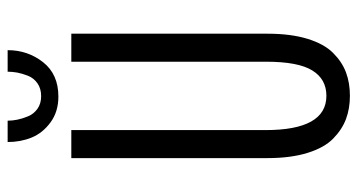

<svg xmlns="http://www.w3.org/2000/svg" viewBox="-232 -670 914 490"><g transform="rotate(-90 225.0 -425.0)"><path d="M342 -862.5Q342 -811 311.2 -772Q280.5 -733 223.5 -733Q185 -733 157.8 -753Q130.5 -773 119 -801.2Q107.5 -829.5 107.5 -862.5H162Q162 -851 164.5 -838.2Q167 -825.5 173 -810.8Q179 -796 192.2 -786.5Q205.5 -777 224.5 -777Q244 -777 257.5 -786.5Q271 -796 276.8 -811Q282.5 -826 284.8 -838.2Q287 -850.5 287 -862.5ZM225.5 11Q193 11 166.2 1Q139.5 -9 116.2 -31.8Q93 -54.5 79.8 -97.2Q66.5 -140 66.5 -199.5V-700H138V-204.5Q138 -49 225.5 -49Q268 -49 290.2 -85Q312.5 -121 312.5 -203V-700H384V-199.5Q384 -140 371 -97.5Q358 -55 335 -32Q312 -9 285.2 1Q258.5 11 225.5 11Z"/></g></svg>

Font: League Mono Condensed Light
Style: Regular
Weight: 300
Width: 1
Designer: Tyler Finck
Foundry: The League of Moveable Type / Tyler Finck
Version: Version 2.210